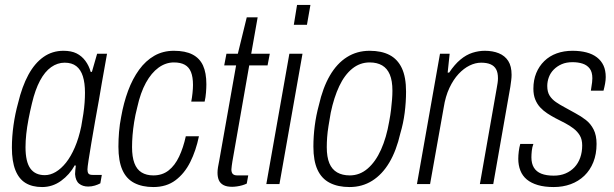

<svg xmlns="http://www.w3.org/2000/svg" viewBox="-20 -743 2479 775"><path d="M150 12Q110 12 83 -4.5Q56 -21 42 -56.5Q28 -92 28 -147Q28 -191 34.5 -237.5Q41 -284 53 -327Q69 -394 94.5 -441Q120 -488 155.5 -513Q191 -538 236 -538Q268 -538 289 -527.5Q310 -517 324.5 -497.5Q339 -478 346 -453H351L372 -526H412L391 -408Q387 -381 379.5 -340.5Q372 -300 364 -254.5Q356 -209 349 -167.5Q342 -126 337.5 -96.5Q333 -67 333 -59Q333 -48 337 -42.5Q341 -37 354 -37H391L385 -3Q376 2 363 6Q350 10 336 10Q314 10 299.5 -1.5Q285 -13 283 -40Q283 -47 284 -56Q285 -65 286 -74L282 -76Q261 -38 226.5 -13Q192 12 150 12ZM161 -36Q183 -36 205 -49Q227 -62 246.5 -86.5Q266 -111 282 -148Q298 -185 308 -233Q313 -260 316.5 -284Q320 -308 321.5 -329Q323 -350 323 -369Q323 -408 314.5 -435Q306 -462 288 -476Q270 -490 241 -490Q212 -490 186.5 -472Q161 -454 141.5 -417.5Q122 -381 109 -326Q101 -293 95 -261.5Q89 -230 86 -202Q83 -174 83 -149Q83 -90 102.5 -63Q122 -36 161 -36Z M599 12Q554 12 522 -4.5Q490 -21 474 -57Q458 -93 458 -151Q458 -180 460.5 -210.5Q463 -241 469 -271Q479 -328 497 -376.5Q515 -425 541.5 -461.5Q568 -498 603 -518Q638 -538 682 -538Q728 -538 757 -523Q786 -508 799.5 -478.5Q813 -449 813 -403Q813 -389 811.5 -369.5Q810 -350 806 -333H752Q755 -348 757 -367Q759 -386 759 -400Q759 -432 751 -452Q743 -472 726 -481.5Q709 -491 682 -491Q649 -491 620 -470Q591 -449 569 -409Q547 -369 534 -310Q526 -279 521.5 -250.5Q517 -222 515 -197Q513 -172 513 -149Q513 -110 522.5 -84.5Q532 -59 551.5 -47Q571 -35 599 -35Q635 -35 660.5 -55Q686 -75 703 -111Q720 -147 730 -193H783Q771 -135 748 -89Q725 -43 688.5 -15.5Q652 12 599 12Z M917 11Q895 11 882 4Q869 -3 863.5 -15.5Q858 -28 858 -46Q858 -56 860 -68.5Q862 -81 865 -95L933 -479H885L894 -526H940L976 -673H1020L994 -526H1069L1060 -479H986L918 -91Q917 -84 915.5 -74Q914 -64 914 -59Q914 -47 919.5 -41Q925 -35 938 -35H982L976 -2Q968 2 957.5 5Q947 8 936 9.5Q925 11 917 11Z M1166 -643 1179 -723H1233L1219 -643ZM1055 0 1148 -526H1201L1108 0Z M1391 12Q1344 12 1311 -5Q1278 -22 1261.5 -58Q1245 -94 1245 -151Q1245 -193 1250.5 -235.5Q1256 -278 1267 -318Q1283 -389 1311.5 -438Q1340 -487 1380.5 -512.5Q1421 -538 1472 -538Q1520 -538 1552.5 -521Q1585 -504 1602 -468Q1619 -432 1619 -373Q1619 -331 1613.5 -288Q1608 -245 1596 -205Q1580 -135 1551.5 -87Q1523 -39 1482.5 -13.5Q1442 12 1391 12ZM1392 -35Q1432 -35 1464 -62.5Q1496 -90 1518 -139Q1540 -188 1551 -253Q1556 -279 1558.5 -301Q1561 -323 1562.5 -341.5Q1564 -360 1564 -377Q1564 -417 1553.5 -442Q1543 -467 1522.5 -479Q1502 -491 1472 -491Q1433 -491 1402 -466Q1371 -441 1349.5 -395.5Q1328 -350 1315 -288Q1310 -259 1306 -234.5Q1302 -210 1300.5 -189Q1299 -168 1299 -149Q1299 -109 1309.5 -84Q1320 -59 1341 -47Q1362 -35 1392 -35Z M1663 0 1756 -526H1795L1787 -450H1793Q1815 -483 1838.5 -502.5Q1862 -522 1887 -530Q1912 -538 1937 -538Q1969 -538 1993.5 -528Q2018 -518 2031.5 -497Q2045 -476 2045 -441Q2045 -431 2043.5 -419Q2042 -407 2040 -393L1971 0H1917L1985 -387Q1987 -398 1988.5 -408Q1990 -418 1990 -427Q1990 -450 1982.5 -463.5Q1975 -477 1960 -483.5Q1945 -490 1922 -490Q1899 -490 1875.5 -478.5Q1852 -467 1831 -444.5Q1810 -422 1794 -388Q1778 -354 1771 -309L1716 0Z M2215 12Q2178 12 2151 4Q2124 -4 2106.5 -18.5Q2089 -33 2080.5 -54.5Q2072 -76 2072 -102Q2072 -116 2074 -132Q2076 -148 2080 -162H2133Q2128 -149 2126.5 -134Q2125 -119 2125 -108Q2125 -83 2135 -66.5Q2145 -50 2165 -42Q2185 -34 2215 -34Q2242 -34 2263 -43Q2284 -52 2299 -68Q2314 -84 2322 -106.5Q2330 -129 2330 -156Q2330 -180 2320.5 -196Q2311 -212 2295.5 -224Q2280 -236 2261 -246Q2242 -256 2222 -266Q2205 -275 2189 -285.5Q2173 -296 2160.5 -309.5Q2148 -323 2140.5 -341.5Q2133 -360 2133 -385Q2133 -420 2144.5 -448Q2156 -476 2177 -496.5Q2198 -517 2227 -527.5Q2256 -538 2291 -538Q2322 -538 2347 -531.5Q2372 -525 2389.5 -511.5Q2407 -498 2416 -478.5Q2425 -459 2425 -432Q2425 -420 2422.5 -406Q2420 -392 2416 -377H2365Q2369 -401 2370 -411Q2371 -421 2371 -427Q2371 -452 2360.5 -466Q2350 -480 2332 -486Q2314 -492 2291 -492Q2266 -492 2247.5 -484Q2229 -476 2215.5 -462.5Q2202 -449 2195.5 -431.5Q2189 -414 2189 -396Q2189 -372 2198.5 -357Q2208 -342 2224 -331Q2240 -320 2259 -310Q2280 -298 2302.5 -286Q2325 -274 2344.5 -259Q2364 -244 2376 -220.5Q2388 -197 2388 -162Q2388 -121 2375 -88.5Q2362 -56 2338.5 -33.5Q2315 -11 2283.5 0.5Q2252 12 2215 12Z"/></svg>

Font: Archivo Condensed ExtraLight
Style: Italic
Weight: 250
Width: 3
Italic angle: -10°
Designer: Hector Gatti
Foundry: Omnibus-Type
Version: Version 2.001